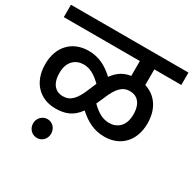

<svg xmlns="http://www.w3.org/2000/svg" viewBox="-167 -795 1122 1115"><g transform="rotate(30 394.0 -237.5)"><path d="M0 -539H510V-439C467 -433 430 -414 396 -367C345 -414 294 -442 224 -442C117 -442 43 -368 43 -250C43 -123 122 -55 221 -55C283 -55 333 -70 376 -130C427 -84 479 -55 550 -55C660 -55 730 -132 730 -247C730 -348 679 -412 607 -434V-539H788V-622H0ZM417 -205 437 -250C469 -327 499 -359 549 -359C593 -359 633 -330 633 -251C633 -170 585 -138 534 -138C491 -138 454 -159 414 -199C415 -201 416 -203 417 -205ZM140 -246C140 -326 188 -359 239 -359C282 -359 318 -337 358 -298C357 -296 356 -294 355 -292L336 -247C304 -169 274 -138 223 -138C180 -138 140 -167 140 -246ZM154 84C154 120 181 147 215 147C249 147 275 120 275 84C275 49 249 21 215 21C181 21 154 49 154 84Z"/></g></svg>

Font: Noto Sans Medium
Style: Italic
Weight: 500
Italic angle: -12°
Designer: Monotype Design Team
Foundry: Monotype Imaging Inc.
Version: Version 2.013